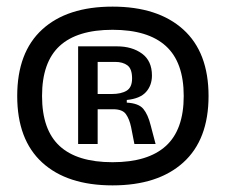

<svg xmlns="http://www.w3.org/2000/svg" viewBox="-20 -720 681 580"><path d="M320 -160Q183 -160 107.5 -229Q32 -298 32 -430Q32 -562 107.5 -631Q183 -700 320 -700Q457 -700 533.5 -631Q610 -562 610 -430Q610 -298 533.5 -229Q457 -160 320 -160ZM320 -230Q427 -230 481 -279Q535 -328 535 -430Q535 -532 481 -581Q427 -630 320 -630Q213 -630 160 -581Q107 -532 107 -430Q107 -328 160 -279Q213 -230 320 -230ZM216 -285V-580H333Q379 -580 409 -558Q439 -536 439 -492Q439 -462 421 -442Q403 -422 363 -418V-410Q399 -408 413 -391Q427 -374 435 -342L450 -285H386L376 -336Q371 -360 360.5 -375Q350 -390 322 -390H275V-285ZM275 -436H317Q346 -436 362.5 -446Q379 -456 379 -483Q379 -512 365 -522.5Q351 -533 328 -533H275Z"/></svg>

Font: Bricolage Grotesque 10pt
Style: Regular
Weight: 400
Designer: Mathieu Triay
Foundry: Atelier Triay
Version: Version 1.000; ttfautohint (v1.8.4.7-5d5b);gftools[0.9.32]